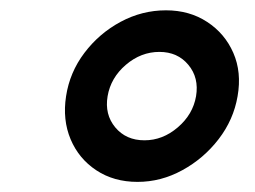

<svg xmlns="http://www.w3.org/2000/svg" viewBox="-20 -752 496 374"><path d="M247.9 -397.7Q201.7 -397.7 167.6 -420.3Q133.5 -442.8 117.5 -480.8Q101.6 -518.8 108.7 -564.6Q115.8 -611.2 144.5 -649.1Q173.3 -687.1 215 -709.5Q256.7 -731.9 303.3 -731.9Q349.1 -731.9 383.5 -709.3Q418 -686.8 434.5 -649Q451 -611.2 442.8 -564.6Q435 -518.8 405.9 -481Q376.8 -443.2 335.2 -420.5Q293.7 -397.7 247.9 -397.7ZM261.4 -478.7Q296.9 -478.7 326.3 -503.9Q355.8 -529.1 361.9 -564.6Q367.9 -600.5 346.9 -625.7Q326 -650.9 290.5 -650.9Q254.6 -650.9 225.1 -625.7Q195.7 -600.5 189.6 -564.6Q183.6 -529.1 204.5 -503.9Q225.5 -478.7 261.4 -478.7Z"/></svg>

Font: Inter UI Medium
Style: Italic
Weight: 500
Italic angle: 9.39999°
Designer: Rasmus Andersson
Foundry: rsms
Version: 3.2;8d6f07862